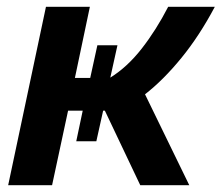

<svg xmlns="http://www.w3.org/2000/svg" viewBox="-20 -544 651 564"><path d="M4 0 115 -524H244L200 -315H245L266 -411H325L304 -316Q354 -347 396.5 -401.5Q439 -456 474 -524H611Q566 -439 513 -374Q460 -309 406 -267L536 0H392L288 -219H283L263 -129H204L223 -219H180L133 0Z"/></svg>

Font: Raleway
Style: Bold Italic
Weight: 700
Italic angle: -12°
Designer: Matt McInerney, Pablo Impallari, Rodrigo Fuenzalida
Foundry: Matt McInerney, Pablo Impallari, Rodrigo Fuenzalida
Version: Version 4.101;RELEASE